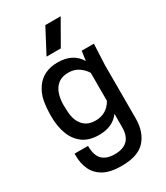

<svg xmlns="http://www.w3.org/2000/svg" viewBox="-238 -878 1027 1189"><g transform="rotate(-30 275.0 -284.0)"><path d="M42 0ZM268 212Q188 212 141 186Q94 160 73 115.5Q52 71 52 16V0H148Q148 68 178 98Q208 128 267 128Q389 128 389 5V-90Q341 -24 243 -24Q172 -24 128 -56.5Q84 -89 63 -144.5Q42 -200 42 -271Q42 -333 51 -381Q60 -429 89 -470Q141 -542 243 -542Q351 -542 399 -462L409 -530H496L489 -380V0Q489 96 437.5 154Q386 212 268 212ZM269 -112Q348 -112 389 -183V-383Q373 -411 342 -432.5Q311 -454 269 -454Q223 -454 195.5 -432.5Q168 -411 155.5 -375Q143 -339 143 -295Q143 -243 149.5 -211Q156 -179 175 -154Q206 -112 269 -112ZM403 -607ZM304 -607H202L293 -780H403Z"/></g></svg>

Font: Tanohe Sans Medium
Style: Regular
Weight: 500
Designer: Village Type and Design LLC
Foundry: Cooper Hewitt Smithsonian Design Museum
Version: Version 1.00;September 29, 2021;FontCreator 13.0.0.2655 64-b